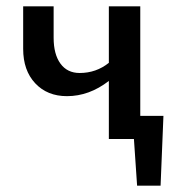

<svg xmlns="http://www.w3.org/2000/svg" viewBox="-20 -438 555 605"><path d="M422 -73H495L486 147H412L402 0H323V-183Q261 -135 191 -135Q129 -135 91 -175.5Q53 -216 53 -284V-418H149V-319Q149 -267 170.5 -237.5Q192 -208 231 -208Q283 -208 323 -240V-418H422Z"/></svg>

Font: EauTestInfant Semibold
Style: Italic
Weight: 600
Italic angle: -12°
Designer: Christian Thalmann (Catharsis Fonts)
Version: Version 0.001;PS 000.001;hotconv 1.0.88;makeotf.lib2.5.64775